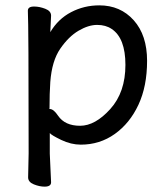

<svg xmlns="http://www.w3.org/2000/svg" viewBox="-20 -512 612 710"><path d="M443.8 -272Q443.8 -371.1 393.1 -404.8Q371.1 -419.9 339.1 -419.9Q307.1 -419.9 270.5 -398.4Q233.9 -377 202.9 -332Q171.9 -287.1 166 -209Q163.1 -167 163.1 -110.8L162.1 -109.9Q162.1 -108.9 164.1 -108.9Q178.2 -108.9 194.8 -84Q220.2 -46.9 276.1 -46.9Q332 -46.9 387.9 -108.9Q443.8 -170.9 443.8 -272ZM145 178.2Q126 178.2 105 169.7Q84 161.1 84 144L85.9 55.2Q85.9 -420.9 83 -472.2Q83 -488.3 106.9 -487.8Q126 -487.8 147.5 -479.5Q168.9 -471.2 168.9 -454.1L166 -393.1Q194.8 -441.9 242.9 -467Q291 -492.2 347.2 -492.2Q425.3 -492.2 474.6 -437Q523.9 -381.8 523.9 -287.1Q523.9 -192.9 491.9 -124.5Q460 -56.2 404.5 -16.6Q349.1 22.9 278.8 22.9Q242.7 22.9 206.3 5.4Q169.9 -12.2 164.1 -20V56.2L168.9 162.1Q168.9 178.2 145 178.2Z"/></svg>

Font: LXGW WenKai Screen R
Style: Regular
Weight: 400
Designer: Fontworks Inc.
Version: Version 1.235;May 31, 2022